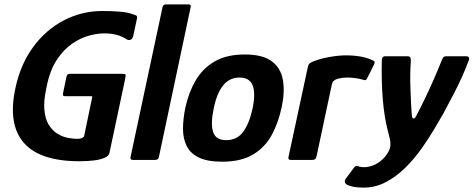

<svg xmlns="http://www.w3.org/2000/svg" viewBox="-20 -728 2156 874"><path d="M478 -31Q475 -18 455.5 -9.5Q436 -1 406.5 2.5Q377 6 342 6Q161 6 88 -78.5Q15 -163 50 -326Q73 -435 131 -514Q189 -593 271 -635.5Q353 -678 446 -678Q486 -678 524 -675Q562 -672 582 -664Q595 -660 600.5 -657Q606 -654 603 -641L588 -571Q585 -552 575.5 -547.5Q566 -543 557 -549Q535 -563 510.5 -569.5Q486 -576 453 -576Q424 -576 386 -566Q348 -556 309 -529.5Q270 -503 238.5 -455.5Q207 -408 192 -332Q178 -270 182 -227.5Q186 -185 202.5 -159Q219 -133 242 -119Q265 -105 289 -100.5Q313 -96 332 -96Q358 -96 363 -109L399 -282Q401 -288 399.5 -289Q398 -290 393 -290H279Q270 -290 268 -292Q266 -294 267 -304L282 -376Q284 -386 287.5 -389Q291 -392 301 -392H534Q550 -392 551.5 -388.5Q553 -385 550 -370Z M574 -12 720 -696Q723 -708 735 -708H836Q852 -708 848 -696L703 -12Q700 0 686 0H585Q572 0 574 -12Z M991 8Q925 8 886 -10.5Q847 -29 830 -63Q813 -97 813 -141.5Q813 -186 824 -239Q839 -308 871 -362.5Q903 -417 957.5 -448.5Q1012 -480 1094 -480Q1177 -480 1218 -448.5Q1259 -417 1268 -362.5Q1277 -308 1262 -239Q1247 -169 1217 -113.5Q1187 -58 1132.5 -25Q1078 8 991 8ZM1010 -90Q1059 -90 1087 -128Q1115 -166 1130 -235Q1144 -304 1130 -339.5Q1116 -375 1070 -375Q1025 -375 996 -339.5Q967 -304 953 -235Q938 -165 950 -127.5Q962 -90 1010 -90Z M1554 -476Q1629 -476 1675 -454Q1685 -450 1685.5 -446Q1686 -442 1683 -435L1652 -373Q1648 -365 1644.5 -363.5Q1641 -362 1633 -365Q1617 -370 1596.5 -372.5Q1576 -375 1565 -375Q1549 -375 1538 -373.5Q1527 -372 1520 -370Q1513 -368 1508 -366Q1503 -363 1498 -359Q1493 -355 1490 -341L1422 -21Q1419 -7 1414.5 -3.5Q1410 0 1401 0H1303Q1298 0 1294.5 -3Q1291 -6 1294 -17L1380 -417Q1383 -433 1387.5 -437.5Q1392 -442 1403 -447Q1436 -461 1479 -468.5Q1522 -476 1554 -476Z M1635 126Q1608 126 1590 122.5Q1572 119 1560 113Q1542 102 1555 84L1590 37Q1598 25 1607 28Q1614 30 1620.5 31.5Q1627 33 1638 33Q1658 33 1679 24.5Q1700 16 1716 2Q1727 -7 1735.5 -18Q1744 -29 1750 -41Q1756 -53 1757 -65Q1758 -82 1755 -94.5Q1752 -107 1745 -134Q1738 -161 1732 -197Q1726 -233 1722.5 -275.5Q1719 -318 1718 -363Q1717 -408 1718 -452Q1718 -472 1734 -472H1834Q1844 -472 1847.5 -466.5Q1851 -461 1850 -446Q1848 -423 1847.5 -389.5Q1847 -356 1848.5 -320Q1850 -284 1851.5 -252Q1853 -220 1855 -201Q1856 -190 1861.5 -188.5Q1867 -187 1874 -199Q1894 -237 1914.5 -279.5Q1935 -322 1954.5 -366.5Q1974 -411 1991 -454Q1995 -464 1999 -468Q2003 -472 2014 -472H2100Q2122 -472 2113 -451Q2098 -411 2081.5 -374.5Q2065 -338 2044.5 -299Q2024 -260 1998 -211Q1982 -183 1956.5 -140Q1931 -97 1898.5 -51Q1866 -5 1825 35.5Q1784 76 1736.5 101Q1689 126 1635 126Z"/></svg>

Font: Glory
Style: Bold Italic
Weight: 700
Italic angle: -12°
Version: Version 1.011